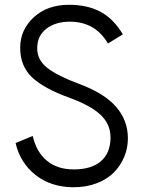

<svg xmlns="http://www.w3.org/2000/svg" viewBox="-20 -766 595 799"><path d="M287.1 13.2Q192.4 13.2 127.9 -37.8Q63.5 -88.9 44.9 -170.9L116.2 -200.2Q130.9 -134.3 174.6 -97.7Q218.3 -61 287.1 -61Q360.8 -61 400.4 -95.5Q439.9 -129.9 439.9 -193.8Q439.9 -249 398.7 -288.1Q357.4 -327.1 267.1 -359.9Q161.1 -398.4 112.5 -445.1Q64 -491.7 64 -566.9Q64 -642.1 120.6 -694.1Q177.2 -746.1 267.1 -746.1Q343.8 -746.1 398.4 -716.8Q453.1 -687.5 491.2 -623L429.2 -585Q376.5 -675.8 270 -675.8Q211.4 -675.8 173.1 -646.5Q134.8 -617.2 134.8 -564.9Q134.8 -516.1 177.5 -482.9Q220.2 -449.7 309.1 -417Q414.1 -377.9 463.1 -321.5Q512.2 -265.1 512.2 -189.9Q512.2 -149.9 497.1 -113.5Q481.9 -77.1 454.3 -48.8Q426.8 -20.5 383.3 -3.7Q339.8 13.2 287.1 13.2Z"/></svg>

Font: Kreadon
Style: Regular
Weight: 400
Designer: kohakuno
Foundry: StudioGnu
Version: Version 1.000;Glyphs 3.1.2 (3151)